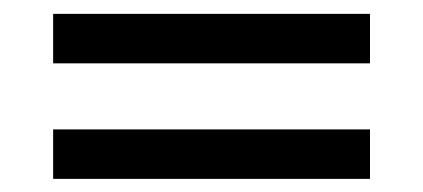

<svg xmlns="http://www.w3.org/2000/svg" viewBox="-20 -499 626 284"><path d="M58.6 -307.6H527.3V-234.4H58.6ZM58.6 -478.5H527.3V-405.3H58.6Z"/></svg>

Font: Lesson One
Style: Regular
Weight: 400
Designer: But Ko, Victor Gaultney, Annie Olsen, Julie Remington, Don Collingsworth, Eric Hays, Becca Hirsbrunner
Version: Version 1.100